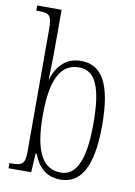

<svg xmlns="http://www.w3.org/2000/svg" viewBox="-87 -816 623 883"><g transform="rotate(10 225.0 -375.0)"><path d="M258 10C344 10 404 -60 404 -267C404 -465 354 -544 258 -544C187 -544 147 -499 126 -434H125C126 -475 128 -529 128 -564V-760H14V-736H22C75 -736 87 -730 87 -659V-93C87 -33 75 -24 23 -24H14V0H120L125 -88H130C152 -30 189 10 258 10ZM254 -22C169 -22 127 -98 127 -268C127 -438 169 -513 254 -513C331 -513 363 -437 363 -269C363 -93 323 -22 254 -22Z"/></g></svg>

Font: Noto Serif Armenian ExtraCondensed ExtraLight
Style: Regular
Weight: 200
Width: 2
Designer: Monotype Design Team
Foundry: Monotype Imaging Inc.
Version: Version 2.008